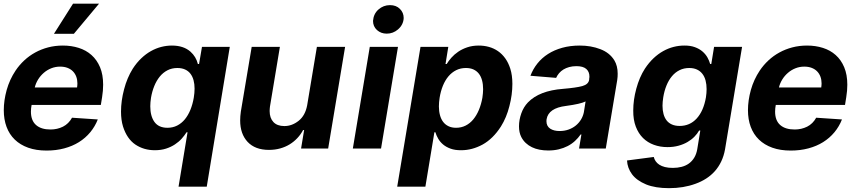

<svg xmlns="http://www.w3.org/2000/svg" viewBox="-26 -797 4613 1030"><path d="M370.4 -615.8H263.5L365.8 -777.3H505.3ZM223.7 10.7Q168 10.7 125.2 -4.6Q82.4 -19.9 53.3 -48.1Q24.1 -76.3 9.2 -116.3Q-5.7 -156.2 -5.7 -206Q-5.7 -258.2 9.9 -314.6Q25.6 -370.4 57.5 -418.3Q77.8 -448.5 104.4 -473.2Q131 -497.9 163 -515.4Q195 -533 232.2 -542.8Q269.5 -552.6 311.4 -552.6Q356.9 -552.6 396.3 -540.1Q435.7 -527.7 464.8 -501.8Q494 -475.9 510.7 -436.3Q527.3 -396.7 527.3 -342.3Q527.3 -326.7 525.9 -310.2Q524.5 -293.7 521.7 -275.6L514.9 -234H143.5Q141.7 -224.8 140.8 -215.7Q139.9 -206.7 139.9 -198.2Q139.9 -150.6 167.3 -126.4Q194.6 -102.3 245 -102.3Q281.2 -102.3 311.8 -117.5Q342.3 -132.8 360.4 -165.5L498.6 -156.2Q483.7 -118.3 458.1 -87.4Q432.5 -56.5 397.5 -34.6Q362.6 -12.8 318.7 -1.1Q274.9 10.7 223.7 10.7ZM387.4 -327.8Q388.1 -333.5 388.7 -339Q389.2 -344.5 389.2 -349.8Q389.2 -369 383.2 -385.5Q377.1 -402 365.4 -414.1Q353.7 -426.1 336.3 -432.9Q318.9 -439.6 296.2 -439.6Q271.7 -439.6 249.3 -430.8Q226.9 -421.9 209 -406.4Q191.1 -391 178.4 -370.6Q165.8 -350.1 160.5 -327.8Z M1083.1 204.5H931.8L980.1 -87.4H974.8Q964.1 -70.7 948.9 -53.4Q933.6 -36.2 912.6 -22.4Q891.7 -8.5 864.9 0.2Q838.1 8.9 804.7 8.9Q745.4 8.9 699.9 -21.7Q654.8 -52.6 633.9 -118.3Q623.2 -153.4 623.2 -198.2Q623.2 -256 639.6 -317.8Q647.7 -349.1 659.3 -376.4Q670.8 -403.8 686.1 -428.3Q707 -460.6 731.9 -484.2Q756.7 -507.8 783.7 -522.9Q810.7 -538 839.1 -545.3Q867.5 -552.6 896.3 -552.6Q958.8 -552.6 995.7 -519.9Q1025.9 -492.9 1035.5 -453.8H1041.9L1057.5 -545.5H1206.7ZM872.2 -111.5Q900.9 -111.5 924.4 -123.4Q947.8 -135.3 965.6 -156.8Q983.3 -178.3 995.4 -207.9Q1007.5 -237.6 1013.5 -272.7Q1017.8 -298.7 1017.8 -321.4Q1017.8 -346.2 1012.3 -366.7Q1006.7 -387.1 995.6 -401.6Q984.4 -416.2 966.8 -424.2Q949.2 -432.2 925.4 -432.2Q896 -432.2 872.3 -419.9Q848.7 -407.7 831.1 -386.2Q813.6 -364.7 801.7 -335.6Q789.8 -306.5 784.1 -272.7Q782.3 -260.3 781.2 -248.9Q780.2 -237.6 780.2 -226.9Q780.2 -174 802.6 -142.8Q825.3 -111.5 872.2 -111.5Z M1416.5 7.1Q1343 7.1 1302.6 -35.5Q1262.4 -78.5 1262.4 -150.9Q1262.4 -162.3 1263.3 -174Q1264.2 -185.7 1266 -198.2L1324.2 -545.5H1475.5L1422.2 -225.1Q1421.5 -218.8 1421 -212.9Q1420.5 -207 1420.5 -201.3Q1420.5 -164.1 1440.7 -142.4Q1460.9 -120.7 1499.6 -120.7Q1540.5 -120.7 1576.3 -149.1Q1611.5 -177.2 1621.8 -232.2L1674 -545.5H1825.3L1734.4 0H1589.1L1605.5 -99.1H1599.8Q1587.4 -75.6 1569.2 -56.3Q1551.1 -36.9 1528.1 -22.7Q1505 -8.5 1476.9 -0.7Q1448.9 7.1 1416.5 7.1Z M2048.7 -616.5Q2017.8 -616.5 1996.4 -635.7Q1975.1 -655.2 1975.1 -685Q1978 -723 2004.3 -746.1Q2030.9 -769.5 2066.1 -769.5Q2099.4 -769.5 2119.3 -749.3Q2139.6 -729.4 2139.6 -700.3Q2138.1 -664.1 2108.7 -638.8Q2082.4 -616.5 2048.7 -616.5ZM2018.1 0H1866.8L1957.7 -545.5H2109Z M2256 204.5H2104.8L2229.8 -545.5H2378.9L2364 -453.8H2370.4Q2380.3 -470.2 2395.6 -487.6Q2410.9 -505 2432.2 -519.5Q2453.5 -534.1 2481 -543.3Q2508.5 -552.6 2542.3 -552.6Q2571 -552.6 2597.1 -545.3Q2623.2 -538 2645.2 -522.9Q2667.3 -507.8 2684.3 -484.2Q2701.3 -460.6 2711.6 -428.3Q2722.7 -393.1 2722.7 -347.3Q2722.7 -288.7 2706.7 -227.6Q2691.4 -166.5 2661.2 -118.3Q2619 -52.6 2563.2 -21.7Q2507.1 8.9 2448.2 8.9Q2415.1 9.2 2391.2 0.5Q2367.2 -8.2 2350.9 -22Q2334.5 -35.9 2324.6 -53.3Q2314.6 -70.7 2309.7 -87.4H2304.3ZM2420.5 -111.5Q2448.5 -111.5 2471.8 -123.2Q2495 -134.9 2512.8 -156.2Q2530.5 -177.6 2543 -207.2Q2555.4 -236.9 2561.8 -272.7Q2563.6 -284.8 2564.6 -296.2Q2565.7 -307.5 2565.7 -318.2Q2565.7 -344.8 2560 -365.9Q2554.3 -387.1 2542.8 -401.8Q2531.2 -416.5 2514 -424.4Q2496.8 -432.2 2473.4 -432.2Q2444.6 -432.2 2421.2 -420.5Q2397.7 -408.7 2380 -387.8Q2362.2 -366.8 2350.1 -337.4Q2338.1 -307.9 2332.4 -272.7Q2330.6 -260.3 2329.5 -248.8Q2328.5 -237.2 2328.5 -226.2Q2328.5 -200.6 2334.2 -179.5Q2339.8 -158.4 2351.2 -143.3Q2362.6 -128.2 2380 -119.9Q2397.4 -111.5 2420.5 -111.5Z M2915.1 10.3Q2890.6 10.3 2868.4 6Q2846.2 1.8 2827.6 -7.3Q2808.9 -16.3 2794.4 -30Q2779.8 -43.7 2770.2 -62.5Q2758.2 -86.3 2758.2 -119.3Q2758.2 -153.8 2770.6 -188.9Q2782.7 -223 2806.1 -247.5Q2867.2 -310.7 2994 -320.3Q3065.3 -326.3 3097.7 -335.2Q3131 -344.5 3134.6 -369.3Q3134.6 -372.2 3134.8 -374.3Q3134.9 -376.4 3135.3 -378.2Q3135.7 -380 3135.8 -381.9Q3136 -383.9 3136 -386.4Q3136 -412.3 3119 -427.2Q3101.9 -442.1 3066.4 -442.1Q3045.1 -442.1 3027.7 -437.3Q3010.3 -432.5 2996.6 -424.2Q2983 -415.8 2973.2 -404.3Q2963.4 -392.8 2957.4 -379.3L2819.6 -390.6Q2833.1 -426.5 2856.9 -456.3Q2880.7 -486.2 2914.1 -507.5Q2947.4 -528.8 2990.2 -540.7Q3033 -552.6 3084.5 -552.6Q3144.5 -552.6 3194.2 -533.4Q3244 -514.6 3269.5 -473.7Q3287.6 -443.9 3287.6 -401.6Q3287.6 -393.5 3287.1 -385.1Q3286.6 -376.8 3285.2 -367.9L3223.7 0H3080.3L3093 -75.6H3088.8Q3075.6 -56.5 3058.2 -40.5Q3040.8 -24.5 3019 -13.3Q2997.2 -2.1 2971.2 4.1Q2945.3 10.3 2915.1 10.3ZM2975.9 -94.1Q3001.8 -94.1 3023.8 -101.9Q3045.8 -109.7 3062.7 -123.4Q3079.5 -137.1 3090.7 -155.4Q3101.9 -173.7 3106.2 -195L3115.4 -252.8Q3088.8 -239.3 3010.3 -228.7Q2916.2 -217.3 2906.2 -157.3Q2905.9 -154.5 2905.7 -151.8Q2905.5 -149.1 2905.5 -146.7Q2905.5 -120.4 2925.4 -106.9Q2945 -94.1 2975.9 -94.1Z M3563.2 212.4Q3489.7 212.4 3440.3 192.5Q3389.2 171.2 3364.5 137.8Q3339.8 104.4 3337.7 63.9L3481.2 45.1Q3484 57.2 3491.3 67.8Q3498.6 78.5 3510.8 86.5Q3523.1 94.5 3541 99.1Q3558.9 103.7 3583.5 103.7Q3608.7 103.7 3630.7 98Q3652.7 92.3 3669.7 80.1Q3686.8 67.8 3698.3 48.8Q3709.9 29.8 3714.5 3.2L3730.8 -96.6H3724.4Q3714.8 -79.5 3699.2 -63.6Q3683.6 -47.6 3662.3 -35.2Q3641 -22.7 3614 -15.3Q3587 -7.8 3554.7 -7.8Q3515.6 -7.8 3481.9 -20.1Q3448.2 -32.3 3423.5 -56.6Q3398.8 -81 3384.8 -117.7Q3370.7 -154.5 3371.1 -204.2Q3371.1 -261 3387.4 -321Q3404.1 -382.8 3433.6 -428.6Q3454.9 -460.9 3479.8 -484.4Q3504.6 -507.8 3531.8 -522.9Q3558.9 -538 3587.4 -545.3Q3615.8 -552.6 3644.5 -552.6Q3677.6 -552.9 3701.7 -544Q3725.9 -535.2 3742.5 -520.8Q3759.2 -506.4 3769.2 -488.6Q3779.1 -470.9 3783.7 -453.8H3789.8L3804.7 -545.5H3954.9L3863.3 5.3Q3856.9 40.5 3843 69.4Q3829.2 98.4 3808.8 121.3Q3788.4 144.2 3762.1 161Q3735.8 177.9 3704.9 188.9Q3641 212.4 3563.2 212.4ZM3620 -121.4Q3674.7 -121.4 3711.3 -161.2Q3748.2 -201.3 3761 -274.5Q3762.8 -286.6 3763.7 -297.6Q3764.6 -308.6 3764.6 -318.9Q3764.6 -344.1 3759.1 -365.1Q3753.6 -386 3742 -400.9Q3730.5 -415.8 3712.9 -424Q3695.3 -432.2 3671.2 -432.2Q3642.8 -432.2 3619.5 -420.6Q3596.2 -409.1 3578.7 -388.1Q3561.1 -367.2 3549.4 -338.2Q3537.6 -309.3 3532 -274.5Q3530.2 -262.4 3529.1 -251.2Q3528.1 -240.1 3528.1 -229.8Q3528.1 -205.3 3533.6 -185.2Q3539.1 -165.1 3550.2 -150.9Q3561.4 -136.7 3578.8 -129.1Q3596.2 -121.4 3620 -121.4Z M4215.9 10.7Q4160.2 10.7 4117.4 -4.6Q4074.6 -19.9 4045.5 -48.1Q4016.3 -76.3 4001.4 -116.3Q3986.5 -156.2 3986.5 -206Q3986.5 -258.2 4002.1 -314.6Q4017.8 -370.4 4049.7 -418.3Q4070 -448.5 4096.6 -473.2Q4123.2 -497.9 4155.2 -515.4Q4187.1 -533 4224.4 -542.8Q4261.7 -552.6 4303.6 -552.6Q4349.1 -552.6 4388.5 -540.1Q4427.9 -527.7 4457 -501.8Q4486.2 -475.9 4502.8 -436.3Q4519.5 -396.7 4519.5 -342.3Q4519.5 -326.7 4518.1 -310.2Q4516.7 -293.7 4513.8 -275.6L4507.1 -234H4135.7Q4133.9 -224.8 4133 -215.7Q4132.1 -206.7 4132.1 -198.2Q4132.1 -150.6 4159.4 -126.4Q4186.8 -102.3 4237.2 -102.3Q4273.4 -102.3 4304 -117.5Q4334.5 -132.8 4352.6 -165.5L4490.8 -156.2Q4475.9 -118.3 4450.3 -87.4Q4424.7 -56.5 4389.7 -34.6Q4354.8 -12.8 4310.9 -1.1Q4267 10.7 4215.9 10.7ZM4379.6 -327.8Q4380.3 -333.5 4380.9 -339Q4381.4 -344.5 4381.4 -349.8Q4381.4 -369 4375.4 -385.5Q4369.3 -402 4357.6 -414.1Q4345.9 -426.1 4328.5 -432.9Q4311.1 -439.6 4288.4 -439.6Q4263.8 -439.6 4241.5 -430.8Q4219.1 -421.9 4201.2 -406.4Q4183.2 -391 4170.6 -370.6Q4158 -350.1 4152.7 -327.8Z"/></svg>

Font: Linik Sans
Style: Bold Italic
Weight: 700
Italic angle: 9°
Designer: Fonts by Rasmus Andersson / Changes by Cristiano Sobral with parts from Marc Monis
Foundry: rsms
Version: Version 3.020; ttfautohint (v1.6)